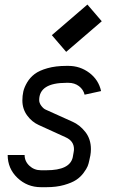

<svg xmlns="http://www.w3.org/2000/svg" viewBox="-20 -797 490 830"><path d="M266.1 -572.8 204.1 -645 357.9 -777.3 419.9 -705.1ZM275.9 -439H267.1Q149.4 -439 149.4 -364.3Q149.4 -351.6 158.7 -339.4Q168 -327.1 177.2 -323.2L293 -271Q324.7 -257.3 348.9 -226.6Q373 -195.8 373 -152.3Q373 -138.7 370.6 -125L365.7 -102.1Q363.3 -89.8 358.9 -78.6Q354.5 -67.4 341.3 -49.6Q328.1 -31.7 309.3 -19.3Q290.5 -6.8 257.1 2.7Q223.6 12.2 180.7 12.2H157.2Q97.7 12.2 55.4 -28.1Q13.2 -68.4 13.2 -127H86.4Q86.4 -99.6 107.2 -80.3Q127.9 -61 157.2 -61H180.7Q281.7 -61 294.4 -116.7L298.3 -138.7Q299.8 -146.5 299.8 -152.3Q299.8 -187.5 263.7 -203.6L147 -256.8Q117.7 -270 97.2 -298.1Q76.7 -326.2 76.7 -362.8Q76.7 -382.8 80.8 -401.4Q85 -419.9 97.4 -440.9Q109.9 -461.9 129.9 -477.1Q149.9 -492.2 185.3 -502.2Q220.7 -512.2 267.1 -512.2H275.9Q326.2 -512.2 366.2 -482.2Q406.2 -452.1 417 -403.3L345.7 -387.7Q340.3 -410.2 321.3 -424.6Q302.2 -439 275.9 -439Z"/></svg>

Font: Anka/Coder Narrow
Style: Italic
Weight: 400
Width: 3
Italic angle: -12°
Monospace: yes
Version: Version 001.100